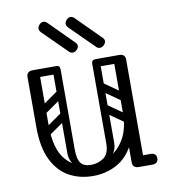

<svg xmlns="http://www.w3.org/2000/svg" viewBox="-80 -775 754 849"><g transform="rotate(-10 296.5 -351.0)"><path d="M270 4Q211 4 163.5 -22Q116 -48 88 -104.5Q60 -161 60 -251H115Q115 -144 157.5 -95Q200 -46 270 -46Q316 -46 356.5 -67.5Q397 -89 422.5 -134.5Q448 -180 448 -251H483Q483 -161 454 -104.5Q425 -48 377 -22Q329 4 270 4ZM88 -225Q60 -225 60 -251V-477Q60 -503 88 -503Q115 -503 115 -477V-251Q115 -225 88 -225ZM476 0Q448 0 448 -26V-477Q448 -503 476 -503Q503 -503 503 -477V-26Q503 0 476 0ZM453 -24Q453 -29 456 -34Q459 -39 463 -43Q465 -45 470.5 -46.5Q476 -48 487 -48H538Q550 -48 557 -41Q563 -36 563 -24Q563 -13 557 -7Q550 0 538 0H487Q466 0 462 -7Q455 -11 453 -24ZM193 -503Q210 -503 210 -486V-124Q210 -107 193 -107Q175 -107 175 -123V-485Q175 -503 193 -503ZM270 -46Q302 -46 327 -64Q352 -82 352 -127V-222H387V-124Q387 -94 369 -72.5Q351 -51 321.5 -39Q292 -27 259 -27ZM270 -46 280 -27Q231 -27 203 -52Q175 -77 175 -114V-222H210V-127Q210 -82 224 -64Q238 -46 270 -46ZM492 -486Q492 -468 474 -468H371Q353 -468 353 -486Q353 -503 372 -503H475Q492 -503 492 -486ZM208 -486Q208 -468 190 -468H87Q69 -468 69 -486Q69 -503 88 -503H191Q208 -503 208 -486ZM477 -305Q467 -292 454 -301L360 -367Q346 -376 357 -392Q367 -405 380 -396L474 -330Q479 -326 480.5 -319.5Q482 -313 477 -305ZM477 -207Q467 -194 454 -203L360 -269Q346 -278 357 -294Q367 -307 380 -298L474 -232Q479 -228 480.5 -221.5Q482 -215 477 -207ZM370 -503Q387 -503 387 -486V-154Q387 -137 370 -137Q352 -137 352 -153V-485Q352 -503 370 -503ZM466 -503Q483 -503 483 -486V-154Q483 -137 466 -137Q448 -137 448 -153V-485Q448 -503 466 -503ZM117 -308Q102 -297 93 -311Q89 -316 88.5 -323Q88 -330 96 -336L173 -390Q188 -400 198 -386Q202 -380 201.5 -373.5Q201 -367 194 -362ZM117 -210Q102 -199 93 -213Q89 -218 88.5 -225Q88 -232 96 -238L173 -292Q188 -302 198 -288Q202 -282 201.5 -275.5Q201 -269 194 -264ZM261 -555 154 -661Q145 -670 145 -679Q145 -689 153 -697Q162 -706 171 -706Q180 -706 189 -697L296 -590Q303 -583 303 -575Q303 -566 294 -557Q286 -549 276 -549Q267 -549 261 -555ZM383 -555 276 -661Q267 -670 267 -679Q267 -689 275 -697Q284 -706 293 -706Q302 -706 311 -697L418 -590Q425 -583 425 -575Q425 -566 416 -557Q408 -549 398 -549Q389 -549 383 -555Z"/></g></svg>

Font: Nsibidi Libre Uzo
Style: Regular
Weight: 400
Designer: Oluwaseun Badejo
Version: Version 1.021